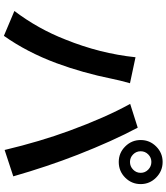

<svg xmlns="http://www.w3.org/2000/svg" viewBox="48 -905 881 1017"><g transform="rotate(90 488.5 -396.5)"><path d="M797.9 -741.2Q781.2 -724.6 781.2 -701.2Q781.2 -677.7 797.9 -661.1Q814.5 -644.5 837.9 -644.5Q861.3 -644.5 878.4 -661.1Q895.5 -677.7 895.5 -701.2Q895.5 -724.6 878.4 -741.2Q861.3 -757.8 837.9 -757.8Q814.5 -757.8 797.9 -741.2ZM38.1 -32.2Q132.8 -157.2 189.5 -302.7Q263.7 -486.3 283.2 -673.8L420.9 -644.5Q404.3 -585 397.5 -549.8Q366.2 -394.5 314.5 -254.9Q256.8 -99.6 169.9 23.4ZM530.3 -645.5 656.2 -685.5Q727.5 -551.8 799.8 -367.2Q862.3 -207 914.1 -26.4L774.4 19.5Q729.5 -168.9 671.9 -325.2Q602.5 -514.6 530.3 -645.5ZM837.9 -585Q790 -585 755.9 -619.1Q721.7 -653.3 721.7 -701.2Q721.7 -749 755.9 -783.2Q790 -817.4 837.9 -817.4Q885.7 -817.4 920.4 -783.2Q955.1 -749 955.1 -701.2Q955.1 -653.3 920.9 -619.1Q886.7 -585 837.9 -585Z"/></g></svg>

Font: Min Sans Bold
Style: Regular
Weight: 700
Designer: Jinseong-Kim, NotoSansCJK, Nunito
Foundry: Jinseong-Kim
Version: Version 1.400;Glyphs 3.1.2 (3151)